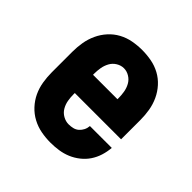

<svg xmlns="http://www.w3.org/2000/svg" viewBox="-145 -655 789 789"><g transform="rotate(45 250.0 -260.0)"><path d="M252 8Q225 8 198 3Q171 -2 146.5 -15Q122 -28 103 -48.5Q84 -69 72.5 -93.5Q61 -118 56.5 -145.5Q52 -173 52 -200V-320Q52 -347 56.5 -374Q61 -401 72.5 -426Q84 -451 102.5 -471.5Q121 -492 145 -505Q169 -518 196 -523Q223 -528 250 -528Q277 -528 304 -523Q331 -518 355 -505Q379 -492 397.5 -471.5Q416 -451 427.5 -426Q439 -401 443.5 -374Q448 -347 448 -320V-207H179V-200Q179 -182 182 -164.5Q185 -147 194 -131.5Q203 -116 219 -107Q235 -98 252 -98Q265 -98 277 -101Q289 -104 298 -112Q307 -120 312.5 -131Q318 -142 319 -155H446Q444 -131 437 -108.5Q430 -86 417 -66.5Q404 -47 385 -32Q366 -17 344.5 -8Q323 1 299.5 4.5Q276 8 252 8ZM321 -313V-320Q321 -337 318 -354.5Q315 -372 306.5 -387.5Q298 -403 282.5 -412.5Q267 -422 250 -422Q233 -422 217.5 -412.5Q202 -403 193.5 -387.5Q185 -372 182 -354.5Q179 -337 179 -320V-313Z"/></g></svg>

Font: Iosevka Curly Slab Heavy
Style: Regular
Weight: 900
Monospace: yes
Designer: Belleve Invis
Foundry: Belleve Invis
Version: Version 22.1.2; ttfautohint (v1.8.4)